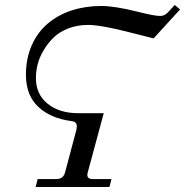

<svg xmlns="http://www.w3.org/2000/svg" viewBox="-20 -750 742 770"><path d="M84 -450Q84 -515 107 -567.5Q130 -620 171 -655Q212 -690 267 -708Q322 -726 386 -726Q440 -726 532 -703Q598 -686 623 -686Q639 -686 652 -699L681 -730L702 -712L596 -596L501 -620Q385 -650 333 -650Q290 -650 254 -636Q218 -622 195 -599.5Q172 -577 155 -548.5Q138 -520 131 -492Q124 -464 124 -437Q124 -372 171 -334Q218 -296 294 -296H396L332 -59Q324 -32 352 -32H427L419 0H123L131 -32H207Q234 -32 241 -59L286 -228Q290 -246 286 -254Q282 -262 269 -264Q183 -275 133.5 -321.5Q84 -368 84 -450Z"/></svg>

Font: Old Standard TT
Style: Italic
Weight: 400
Italic angle: -15.2°
Designer: Alexey Kryukov <alexios@thessalonica.org.ru>
Version: Version 2.2